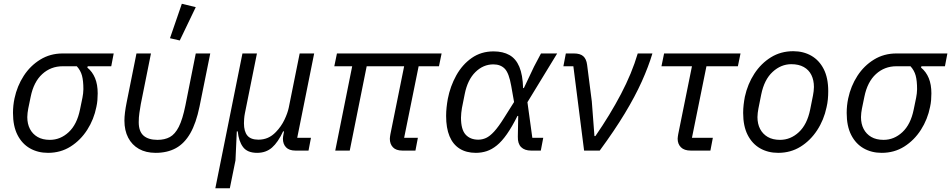

<svg xmlns="http://www.w3.org/2000/svg" viewBox="-20 -800 5053 1020"><path d="M571 -448H446L444 -441Q471 -419 485 -385Q499 -351 499 -304Q499 -286 497.5 -268Q496 -250 492 -232Q479 -166 443.5 -110.5Q408 -55 355 -21.5Q302 12 235 12Q181 12 139 -12Q97 -36 73 -83Q49 -130 49 -200Q49 -220 51 -239Q53 -258 57 -277Q71 -343 106 -397Q141 -451 194 -483.5Q247 -516 313 -516H584ZM388 -448H313Q250 -448 204.5 -406.5Q159 -365 143 -286L130 -223Q128 -212 126.5 -200.5Q125 -189 125 -178Q125 -142 139 -115Q153 -88 179.5 -72.5Q206 -57 245 -57Q301 -57 345 -98Q389 -139 405 -218L418 -281Q420 -292 421.5 -303.5Q423 -315 423 -326Q423 -371 415.5 -398.5Q408 -426 388 -448Z M782 -516 728 -247Q724 -223 720.5 -200Q717 -177 717 -151Q717 -102 742.5 -79.5Q768 -57 817 -57Q855 -57 882.5 -72Q910 -87 930 -126.5Q950 -166 965 -240L1020 -516H1097L1040 -234Q1022 -146 991 -92Q960 -38 914.5 -13Q869 12 807 12Q755 12 718 -9Q681 -30 661 -68.5Q641 -107 641 -159Q641 -179 644 -203Q647 -227 653 -257L705 -516ZM1020 -762 935 -585 883 -597 946 -780Z M1201 200H1124L1268 -516H1345L1281 -198Q1278 -183 1277 -168.5Q1276 -154 1276 -145Q1276 -102 1294 -80Q1312 -58 1353 -58Q1380 -58 1403 -68Q1426 -78 1446 -99Q1474 -128 1491 -163.5Q1508 -199 1514 -228L1572 -516H1649L1559 -68H1632L1619 0H1550Q1516 0 1499.5 -17.5Q1483 -35 1483 -63Q1483 -68 1484 -75Q1485 -82 1487 -92L1489 -102H1484Q1457 -44 1425 -16Q1393 12 1346 12Q1294 12 1271 -19Q1248 -50 1243 -102H1238L1231 52Z M2187 0H2118Q2084 0 2067.5 -17.5Q2051 -35 2051 -63Q2051 -68 2052 -74Q2053 -80 2054 -87L2127 -448H1928L1838 0H1761L1851 -448H1756L1770 -516H2326L2312 -448H2204L2127 -68H2200Z M2866 -68 2853 0H2802Q2767 0 2748.5 -18.5Q2730 -37 2731 -74L2733 -184H2729Q2700 -126 2673 -87.5Q2646 -49 2619.5 -27.5Q2593 -6 2565.5 3Q2538 12 2508 12Q2457 12 2421.5 -10.5Q2386 -33 2368 -76.5Q2350 -120 2350 -184Q2350 -207 2352.5 -230Q2355 -253 2359 -275Q2372 -342 2404 -399.5Q2436 -457 2486 -492Q2536 -527 2602 -527Q2652 -527 2686.5 -507.5Q2721 -488 2739 -445Q2757 -402 2759 -332H2763L2817 -446L2854 -516H2940L2782 -257L2808 -68ZM2521 -58Q2542 -58 2562 -67Q2582 -76 2605 -101Q2628 -126 2658 -174L2711 -258L2696 -343Q2684 -412 2661.5 -435Q2639 -458 2601 -458Q2547 -458 2505.5 -417Q2464 -376 2449 -301L2434 -226Q2432 -213 2430.5 -200Q2429 -187 2429 -175Q2429 -112 2453.5 -85Q2478 -58 2521 -58Z M3166 0H3083L3026 -448H2973L2986 -516H3029Q3062 -516 3078.5 -501.5Q3095 -487 3099 -456L3124 -261L3138 -77H3143Q3221 -190 3279 -300.5Q3337 -411 3368 -516H3446Q3425 -446 3389.5 -367Q3354 -288 3299 -197Q3244 -106 3166 0Z M3754 0H3650Q3615 0 3597.5 -17.5Q3580 -35 3580 -63Q3580 -68 3581 -74Q3582 -80 3583 -87L3656 -448H3494L3508 -516H3914L3900 -448H3733L3656 -68H3767Z M4114 12Q4060 12 4018 -12Q3976 -36 3952 -83Q3928 -130 3928 -200Q3928 -222 3930.5 -243.5Q3933 -265 3937 -286Q3952 -354 3987.5 -408.5Q4023 -463 4075.5 -495.5Q4128 -528 4194 -528Q4248 -528 4290 -504Q4332 -480 4356 -433Q4380 -386 4380 -316Q4380 -294 4378 -272.5Q4376 -251 4371 -230Q4357 -163 4321 -108Q4285 -53 4232.5 -20.5Q4180 12 4114 12ZM4124 -57Q4180 -57 4224 -98Q4268 -139 4284 -218L4299 -293Q4301 -304 4302.5 -315.5Q4304 -327 4304 -338Q4304 -374 4290.5 -401.5Q4277 -429 4250 -444Q4223 -459 4184 -459Q4129 -459 4084.5 -418Q4040 -377 4024 -298L4009 -223Q4007 -212 4005.5 -200.5Q4004 -189 4004 -178Q4004 -142 4018 -115Q4032 -88 4058.5 -72.5Q4085 -57 4124 -57Z M5000 -448H4875L4873 -441Q4900 -419 4914 -385Q4928 -351 4928 -304Q4928 -286 4926.5 -268Q4925 -250 4921 -232Q4908 -166 4872.5 -110.5Q4837 -55 4784 -21.5Q4731 12 4664 12Q4610 12 4568 -12Q4526 -36 4502 -83Q4478 -130 4478 -200Q4478 -220 4480 -239Q4482 -258 4486 -277Q4500 -343 4535 -397Q4570 -451 4623 -483.5Q4676 -516 4742 -516H5013ZM4817 -448H4742Q4679 -448 4633.5 -406.5Q4588 -365 4572 -286L4559 -223Q4557 -212 4555.5 -200.5Q4554 -189 4554 -178Q4554 -142 4568 -115Q4582 -88 4608.5 -72.5Q4635 -57 4674 -57Q4730 -57 4774 -98Q4818 -139 4834 -218L4847 -281Q4849 -292 4850.5 -303.5Q4852 -315 4852 -326Q4852 -371 4844.5 -398.5Q4837 -426 4817 -448Z"/></svg>

Font: IBM Plex Sans
Style: Italic
Weight: 400
Italic angle: -11.31°
Designer: Mike Abbink, Paul van der Laan, Pieter van Rosmalen
Foundry: Bold Monday
Version: Version 3.201